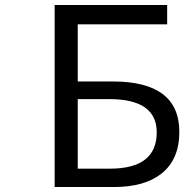

<svg xmlns="http://www.w3.org/2000/svg" viewBox="-20 -753 742 773"><path d="M200 0V-733H653V-655H293V-425H434Q702 -425 702 -222Q702 -111 630 -54Q562 0 438 0ZM293 -74H423Q611 -74 611 -220Q611 -354 420 -354H293Z"/></svg>

Font: Source Han Sans Regular
Style: Regular
Weight: 400
Designer: Ryoko NISHIZUKA  (kana & ideographs); Paul D. Hunt (Latin, Greek & Cyrillic); Wenlong ZHANG  (bopomofo); Sandoll Communi
Foundry: Adobe Systems Incorporated
Version: Version 1.00 January 18, 2024, initial release